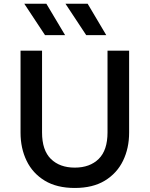

<svg xmlns="http://www.w3.org/2000/svg" viewBox="-20 -964 780 1000"><path d="M369.5 15Q276 15 213.2 -23Q150.5 -61 118.8 -126.2Q87 -191.5 87 -273V-700H199V-274Q199 -181.5 245 -136.2Q291 -91 369.5 -91Q448 -91 494 -136.2Q540 -181.5 540 -274V-700H652.5V-273Q652.5 -192 620.8 -126.8Q589 -61.5 526.2 -23.2Q463.5 15 369.5 15ZM533.5 -781H429L321 -944.5H436.5ZM319 -781H214.5L106.5 -944.5H221.5Z"/></svg>

Font: Geologica EX
Style: Regular
Weight: 400
Designer: Sindre Bremnes, Frode Helland
Foundry: Monokrom Skriftforlag AS
Version: Version 1.010;gftools[0.9.28]